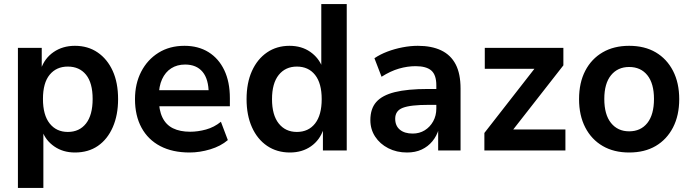

<svg xmlns="http://www.w3.org/2000/svg" viewBox="-20 -739 3398 943"><path d="M68 184V-504H185V-400H181Q199 -453 243.5 -483.5Q288 -514 348 -514Q412 -514 459.5 -481.5Q507 -449 533.5 -391Q560 -333 560 -252Q560 -174 534 -114.5Q508 -55 461 -22.5Q414 10 348 10Q290 10 247 -19.5Q204 -49 187 -97H193V184ZM313 -91Q370 -91 402.5 -132.5Q435 -174 435 -253Q435 -332 402.5 -372Q370 -412 313 -412Q257 -412 224 -372Q191 -332 191 -253Q191 -174 224 -132.5Q257 -91 313 -91Z M911 10Q827 10 767 -21.5Q707 -53 675 -112Q643 -171 643 -252Q643 -328 673.5 -387Q704 -446 758.5 -480Q813 -514 886 -514Q954 -514 1004 -483Q1054 -452 1081.5 -394.5Q1109 -337 1109 -257V-217H743V-296H1021L1005 -279Q1005 -350 975 -386Q945 -422 889 -422Q850 -422 821 -403.5Q792 -385 776 -350Q760 -315 760 -265V-255Q760 -199 777.5 -162.5Q795 -126 829.5 -109Q864 -92 914 -92Q952 -92 992 -103Q1032 -114 1065 -141L1099 -51Q1064 -21 1012.5 -5.5Q961 10 911 10Z M1404 10Q1340 10 1292 -22.5Q1244 -55 1217.5 -114Q1191 -173 1191 -252Q1191 -332 1217.5 -390.5Q1244 -449 1291.5 -481.5Q1339 -514 1402 -514Q1461 -514 1503.5 -484.5Q1546 -455 1564 -407H1558V-719H1683V0H1566V-105H1569Q1551 -51 1507.5 -20.5Q1464 10 1404 10ZM1438 -91Q1495 -91 1527.5 -132.5Q1560 -174 1560 -252Q1560 -330 1527.5 -371Q1495 -412 1438 -412Q1382 -412 1349 -371Q1316 -330 1316 -252Q1316 -174 1349 -132.5Q1382 -91 1438 -91Z M1979 10Q1928 10 1887 -11Q1846 -32 1822.5 -68Q1799 -104 1799 -149Q1799 -205 1828 -238Q1857 -271 1919 -286.5Q1981 -302 2082 -302H2139V-224H2086Q2041 -224 2009.5 -220.5Q1978 -217 1958.5 -209.5Q1939 -202 1930 -188.5Q1921 -175 1921 -156Q1921 -121 1944 -102Q1967 -83 2007 -83Q2040 -83 2066 -99Q2092 -115 2107.5 -143Q2123 -171 2123 -206V-320Q2123 -371 2098.5 -392.5Q2074 -414 2021 -414Q1981 -414 1939.5 -402Q1898 -390 1854 -362L1819 -453Q1847 -472 1882.5 -485.5Q1918 -499 1957 -506.5Q1996 -514 2032 -514Q2100 -514 2147 -491.5Q2194 -469 2218 -423Q2242 -377 2242 -304V0H2132V-105H2135Q2125 -71 2103.5 -45Q2082 -19 2051 -4.5Q2020 10 1979 10Z M2359 0V-86L2632 -436V-401H2361V-504H2747V-418L2471 -65L2469 -103H2757V0Z M3070 10Q2995 10 2940 -22Q2885 -54 2854.5 -113Q2824 -172 2824 -252Q2824 -333 2854.5 -391.5Q2885 -450 2940 -482Q2995 -514 3070 -514Q3146 -514 3200.5 -482Q3255 -450 3285.5 -391Q3316 -332 3316 -252Q3316 -172 3285.5 -113Q3255 -54 3200.5 -22Q3146 10 3070 10ZM3070 -94Q3127 -94 3159.5 -135Q3192 -176 3192 -253Q3192 -329 3159.5 -369.5Q3127 -410 3070 -410Q3014 -410 2981 -369.5Q2948 -329 2948 -253Q2948 -176 2981 -135Q3014 -94 3070 -94Z"/></svg>

Font: Nunitoga
Style: Bold
Weight: 700
Designer: Vernon Adams
Foundry: Vernon Adams
Version: Version 1.0